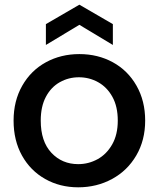

<svg xmlns="http://www.w3.org/2000/svg" viewBox="-20 -791 678 820"><path d="M314 9Q236 9 173 -26.5Q110 -62 74 -126.5Q38 -191 38 -276Q38 -360 75 -425Q112 -490 176 -525Q240 -560 319 -560Q398 -560 462 -525Q526 -490 563 -425Q600 -360 600 -276Q600 -192 562 -127Q524 -62 458.5 -26.5Q393 9 314 9ZM314 -90Q358 -90 396.5 -111Q435 -132 459 -174Q483 -216 483 -276Q483 -336 460 -377.5Q437 -419 399 -440Q361 -461 317 -461Q273 -461 235.5 -440Q198 -419 176 -377.5Q154 -336 154 -276Q154 -187 199.5 -138.5Q245 -90 314 -90ZM319 -685 176 -599V-688L319 -771L462 -688V-599Z"/></svg>

Font: A Bank Premium Med
Style: Regular
Weight: 500
Designer: Ninad Kale (Devanagari), Jonny Pinhorn (Latin), Htun Naung (Myanmar)
Foundry: Indian Type Foundry
Version: 4.004